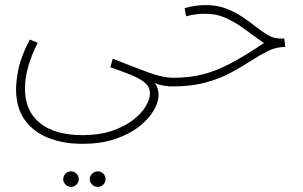

<svg xmlns="http://www.w3.org/2000/svg" viewBox="-20 -334 1187 753"><path d="M364 399Q351 399 341.5 390Q332 381 332 369Q332 356 341.5 347Q351 338 364 338Q376 338 385 347Q394 356 394 369Q394 381 385 390Q376 399 364 399ZM259 399Q246 399 237 390Q228 381 228 369Q228 356 237 347Q246 338 259 338Q271 338 280 347Q289 356 289 369Q289 381 280 390Q271 399 259 399Z M43 16Q43 -15 52.5 -63.5Q62 -112 97 -179L128 -166Q78 -69 78 14Q78 102 137 149Q196 196 304 196Q369 196 418 179.5Q467 163 500.5 137.5Q534 112 551 84Q568 56 568 32Q568 7 547.5 -10Q527 -27 492 -41Q457 -55 413 -70L422 -104Q507 -70 563 -49.5Q619 -29 661 -29Q680 -29 680 -12Q680 5 654 5Q642 5 623 2Q604 -1 587 -8Q596 4 599 16.5Q602 29 602 38Q602 66 583 99Q564 132 526 162Q488 192 432.5 211Q377 230 303 230Q228 230 169 206.5Q110 183 76.5 135.5Q43 88 43 16Z M656 5 661 -29Q723 -29 776 -42.5Q829 -56 885.5 -86Q942 -116 1015 -165Q970 -198 933.5 -224Q897 -250 862 -265Q827 -280 787 -280Q766 -280 749 -278Q732 -276 710 -270L704 -302Q724 -308 745 -311Q766 -314 787 -314Q831 -314 866.5 -300.5Q902 -287 931 -267.5Q960 -248 984.5 -228.5Q1009 -209 1031.5 -196Q1054 -183 1077 -183H1095L1099 -150Q1063 -150 1031 -134Q999 -118 963.5 -95Q928 -72 885.5 -49Q843 -26 787 -10.5Q731 5 656 5Z"/></svg>

Font: Noto Sans Arabic Cond ExtLt
Style: Regular
Weight: 200
Width: 3
Designer: Monotype Design Team, Nadine Chahine, Nizar Qandah and Khaled Hosny
Foundry: Monotype Imaging Inc.
Version: Version 2.012; ttfautohint (v1.8.4.7-5d5b)